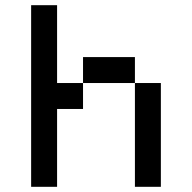

<svg xmlns="http://www.w3.org/2000/svg" viewBox="-20 -720 740 740"><path d="M200 -700H100V0H200V-300H300V-400H200ZM300 -400H500V-500H300ZM500 0H600V-400H500Z"/></svg>

Font: FT88
Style: Regular
Weight: 400
Designer: Ange Degheest & Mandy Elbé
Foundry: Velvetyne Type Foundry
Version: Version 1.000;FEAKit 1.0